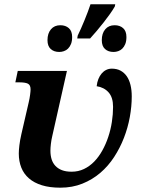

<svg xmlns="http://www.w3.org/2000/svg" viewBox="-20 -868 679 898"><path d="M293 -536.1 224.1 -230Q220.2 -213.4 218 -195.1Q215.8 -176.8 215.8 -163.1Q215.8 -141.1 221.4 -123Q227.1 -105 239.3 -92Q251.5 -79.1 270 -72Q288.6 -64.9 314.9 -64.9Q346.2 -64.9 372.8 -77.6Q399.4 -90.3 420.9 -112.5Q442.4 -134.8 458.7 -164.3Q475.1 -193.8 486.3 -227.5Q497.6 -261.2 503.2 -297.4Q508.8 -333.5 508.8 -368.2Q508.8 -412.6 487.8 -436Q466.8 -459.5 432.1 -464.8Q434.1 -483.4 440.2 -498.5Q446.3 -513.7 455.6 -524.4Q464.8 -535.2 476.8 -541Q488.8 -546.9 502.9 -546.9Q526.4 -546.9 543.7 -537.6Q561 -528.3 572.8 -511.5Q584.5 -494.6 590.3 -470.7Q596.2 -446.8 596.2 -417Q596.2 -370.6 587.2 -320.8Q578.1 -271 559.8 -223.6Q541.5 -176.3 513.9 -133.8Q486.3 -91.3 449.2 -59.6Q412.1 -27.8 365.2 -9Q318.4 9.8 262.2 9.8Q212.4 9.8 176 -1.5Q139.6 -12.7 115.5 -33.7Q91.3 -54.7 79.6 -84.2Q67.9 -113.8 67.9 -149.9Q67.9 -165 70.6 -188Q73.2 -210.9 80.1 -241.2L113.8 -387.2Q118.7 -407.7 120.8 -424.8Q123 -441.9 123 -450.2Q123 -470.2 110.6 -476.6Q98.1 -482.9 69.8 -482.9H51.8L63 -536.1ZM343.3 -701.2Q350.6 -716.3 358.9 -734.9Q367.2 -753.4 375.2 -773.2Q383.3 -793 390.6 -812.3Q397.9 -831.5 403.3 -848.1H519L517.1 -837.9Q508.3 -822.3 494.4 -802.7Q480.5 -783.2 464.8 -763.2Q449.2 -743.2 432.6 -723.6Q416 -704.1 401.4 -688H341.3ZM317.4 -694.8Q317.4 -675.3 312 -662.1Q306.6 -648.9 298.1 -640.6Q289.6 -632.3 278.8 -628.7Q268.1 -625 257.3 -625Q232.4 -625 217.3 -638.7Q202.1 -652.3 202.1 -680.2Q202.1 -711.9 218.3 -731Q234.4 -750 262.2 -750Q286.6 -750 302 -736.3Q317.4 -722.7 317.4 -694.8ZM571.3 -694.8Q571.3 -675.3 565.9 -662.1Q560.5 -648.9 552 -640.6Q543.5 -632.3 532.7 -628.7Q522 -625 511.2 -625Q486.3 -625 471.2 -638.7Q456.1 -652.3 456.1 -680.2Q456.1 -711.9 472.2 -731Q488.3 -750 516.1 -750Q540.5 -750 555.9 -736.3Q571.3 -722.7 571.3 -694.8Z"/></svg>

Font: Droid Serif
Style: Bold Italic
Weight: 700
Italic angle: -12°
Designer: Monotype Design team
Foundry: Monotype Imaging Inc.
Version: Version 1.03